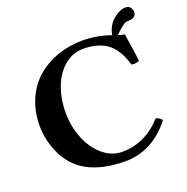

<svg xmlns="http://www.w3.org/2000/svg" viewBox="-133 -867 972 1000"><g transform="rotate(-20 353.0 -366.5)"><path d="M667 -743.2Q686 -743.2 694.6 -731.2Q703.1 -719.2 703.1 -706.1Q703.1 -671.9 652.8 -671.9Q640.1 -671.9 624 -659.2Q607.9 -646.5 595.5 -634Q583 -621.6 580.1 -621.6Q602.1 -613.8 617.2 -612.8Q635.3 -499.5 639.2 -458Q630.4 -453.6 617.9 -451.9Q605.5 -450.2 596.2 -453.1Q587.4 -481.4 577.6 -503.4Q567.9 -525.4 551.3 -547.4Q534.7 -569.3 513.2 -583.7Q491.7 -598.1 459.5 -607.2Q427.2 -616.2 387.2 -616.2Q329.1 -616.2 283.2 -578.1Q237.3 -540 212.6 -475.8Q188 -411.6 188 -334Q188 -256.8 215.3 -189.7Q242.7 -122.6 291 -82.3Q339.4 -42 396 -42Q523.9 -42 618.2 -146Q626 -146 636.5 -138.9Q647 -131.8 650.9 -125Q600.1 -58.6 535.2 -24.4Q470.2 9.8 397 9.8Q246.1 9.8 158.2 -53.2Q100.6 -94.7 68.8 -167.7Q37.1 -240.7 37.1 -314.9Q37.1 -395.5 65.9 -461.2Q94.7 -526.9 144.3 -569.6Q193.8 -612.3 259 -635.3Q324.2 -658.2 397.9 -658.2Q477.1 -658.2 553.7 -630.9Q563.5 -683.1 599.6 -713.1Q635.7 -743.2 667 -743.2Z"/></g></svg>

Font: Linux Libertine G
Style: Bold
Weight: 700
Designer: Philipp H. Poll
Foundry: Philipp H. Poll
Version: Version 5.0.3